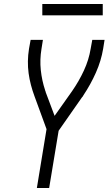

<svg xmlns="http://www.w3.org/2000/svg" viewBox="-20 -933 540 953"><path d="M163 0 211 -292 151 -456Q141 -483 133.5 -511.5Q126 -540 122 -569.5Q118 -599 118.5 -629.5Q119 -660 124 -691L132 -735H193L186 -691Q177 -637 182.5 -585Q188 -533 204 -485V-484Q205 -482 206 -479.5Q207 -477 207 -475L251 -358L338 -481Q372 -530 396.5 -583Q421 -636 430 -691L438 -735H499L492 -691Q482 -631 456 -572.5Q430 -514 394 -460Q393 -457 391 -454.5Q389 -452 387 -450L271 -284L224 0ZM190 -857V-913H490V-857Z"/></svg>

Font: Iosevka Curly Light Oblique
Style: Regular
Weight: 300
Italic angle: -9°
Monospace: yes
Designer: Belleve Invis
Foundry: Belleve Invis
Version: Version 11.1.0; ttfautohint (v1.8.3)